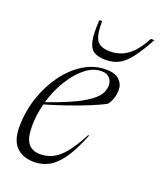

<svg xmlns="http://www.w3.org/2000/svg" viewBox="-138 -818 762 915"><g transform="rotate(20 243.0 -361.0)"><path d="M348.5 -197.5Q316.5 -117 284.5 -71.8Q252.5 -26.5 218.2 -8.2Q184 10 145 10Q88 10 55 -22.2Q22 -54.5 22 -123Q22 -200.5 45.8 -272Q69.5 -343.5 110.5 -400Q151.5 -456.5 204.8 -489.2Q258 -522 317.5 -522Q363.5 -522 385.2 -501.2Q407 -480.5 407 -452Q407 -405 381.5 -372Q355.5 -357 307.2 -337.2Q259 -317.5 202 -297.8Q145 -278 93 -263Q77.5 -204.5 77.5 -149.5Q77.5 -85.5 98.5 -60.2Q119.5 -35 159.5 -35Q193.5 -35 223 -49.8Q252.5 -64.5 281.8 -100.2Q311 -136 344 -199ZM300 -507Q257.5 -507 217.8 -475Q178 -443 146 -390.2Q114 -337.5 96 -275.5Q219.5 -318.5 276.2 -352.8Q333 -387 347 -418.5Q362.5 -454.5 349 -480.8Q335.5 -507 300 -507ZM305 -609Q354 -609 393.2 -637.2Q432.5 -665.5 468 -732H485.5Q449 -665 420.5 -628.5Q392 -592 363.2 -578Q334.5 -564 297.5 -564Q259 -564 237.8 -578Q216.5 -592 209.2 -628.2Q202 -664.5 206.5 -732H220.5Q219.5 -661.5 237.5 -635.2Q255.5 -609 305 -609Z"/></g></svg>

Font: Newsreader Display Light
Style: Italic
Weight: 300
Italic angle: -17°
Designer: Hugues Gentile
Foundry: Production Type
Version: Version 1.001